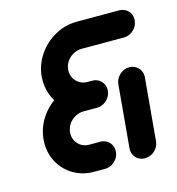

<svg xmlns="http://www.w3.org/2000/svg" viewBox="-84 -592 614 666"><g transform="rotate(-15 223.0 -259.5)"><path d="M264.8 -51.9Q264.8 -37.8 257.6 -25.9Q250.4 -14.1 238.5 -7Q226.7 0 213 0H173.3Q133.7 0 101.5 -18.5Q69.3 -37 50.9 -69.1Q32.6 -101.1 32.6 -140Q32.6 -144.8 33.3 -153.7Q37 -195.6 60.7 -230.7Q84.4 -265.9 121.3 -286.5Q158.1 -307 200 -307H247.8L239.3 -211.9H191.9Q175.2 -211.9 160.4 -203.1Q145.6 -194.4 136.9 -179.8Q128.1 -165.2 128.1 -148.1Q128.1 -133.3 135.2 -121.3Q142.2 -109.3 154.4 -102.2Q166.7 -95.2 181.5 -95.2H221.1Q239.6 -95.2 252.2 -82.8Q264.8 -70.4 264.8 -51.9ZM356.7 0.4Q343.7 0.4 333.3 -5.9Q323 -12.2 317.6 -23.1Q312.2 -34.1 313.3 -47L333.3 -271.1Q335.2 -290.7 350.2 -304.8Q365.2 -318.9 384.8 -318.9Q397.8 -318.9 408.1 -312.4Q418.5 -305.9 424.1 -295Q429.6 -284.1 428.5 -271.1L408.5 -47Q406.7 -27.4 391.7 -13.5Q376.7 0.4 356.7 0.4ZM445.9 -475.9Q445.9 -461.9 438.7 -449.6Q431.5 -437.4 419.6 -430.4Q407.8 -423.3 394.1 -423.3H241.9Q225.6 -423.3 210.7 -414.8Q195.9 -406.3 187 -391.9Q178.1 -377.4 178.1 -360.7Q178.1 -345.9 185.2 -333.7Q192.2 -321.5 204.4 -314.3Q216.7 -307 231.5 -307H248.9Q267.4 -307 280 -294.6Q292.6 -282.2 292.6 -263.7Q292.6 -250 285.4 -238Q278.1 -225.9 266.3 -218.9Q254.4 -211.9 240.7 -211.9H223.3Q183.7 -211.9 151.7 -230.4Q119.6 -248.9 101.3 -281.1Q83 -313.3 83 -352.6Q83 -361.1 83.3 -365.6Q87 -407 110.7 -442.2Q134.4 -477.4 171.5 -498Q208.5 -518.5 250 -518.5H402.2Q420.7 -518.5 433.3 -506.3Q445.9 -494.1 445.9 -475.9Z"/></g></svg>

Font: 26F Galaxy Sans Extra Bold
Style: Italic
Weight: 800
Italic angle: -5°
Designer: C₂₉H₂₅N₃O₅
Version: Version 1.200